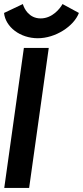

<svg xmlns="http://www.w3.org/2000/svg" viewBox="-35 -929 410 949"><path d="M166 -838C108 -838 84 -887 78 -909L-15 -865C-8 -796 64 -740 152 -740C239 -740 330 -799 355 -865L274 -909C262 -887 224 -838 166 -838ZM83 -692 -14 0H109L206 -692Z"/></svg>

Font: Cantarell
Style: BoldOblique
Weight: 700
Italic angle: -8°
Designer: Dave Crossland
Version: Version 0.024